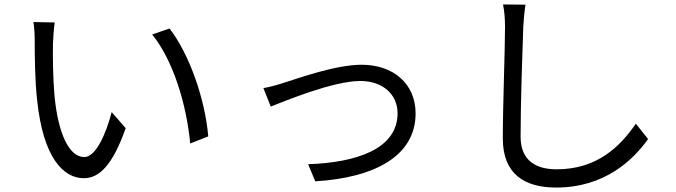

<svg xmlns="http://www.w3.org/2000/svg" viewBox="-20 -797 3040 863"><path d="M226 -696 130 -698C135 -674 136 -633 136 -610C136 -552 137 -432 147 -346C174 -89 264 4 357 4C425 4 486 -53 545 -221L482 -293C456 -193 410 -91 359 -91C289 -91 241 -200 225 -366C218 -447 217 -538 218 -600C219 -626 222 -672 226 -696ZM742 -669 664 -642C758 -526 818 -330 835 -152L916 -184C902 -351 831 -554 742 -669Z M1164 -401 1197 -318C1261 -343 1477 -433 1600 -433C1701 -433 1767 -372 1767 -288C1767 -126 1579 -66 1365 -59L1397 18C1664 2 1848 -96 1848 -287C1848 -422 1746 -506 1606 -506C1489 -506 1327 -447 1256 -425C1226 -415 1193 -406 1164 -401Z M2241 -777C2247 -748 2250 -713 2250 -677C2250 -572 2240 -322 2240 -175C2240 -14 2338 46 2480 46C2698 46 2826 -78 2893 -172L2838 -241C2767 -138 2664 -36 2482 -36C2390 -36 2320 -74 2320 -183C2320 -331 2328 -565 2332 -677C2334 -709 2337 -744 2342 -776Z"/></svg>

Font: Noto Sans Mono CJK JP Regular
Style: Regular
Weight: 400
Designer: Ryoko NISHIZUKA (kana & ideographs); Paul D. Hunt (Latin, Greek & Cyrillic); Wenlong ZHANG (bopomofo); Sandoll Communica
Foundry: Adobe Systems Incorporated
Version: Version 1.004;PS 1.004;hotconv 1.0.82;makeotf.lib2.5.63406